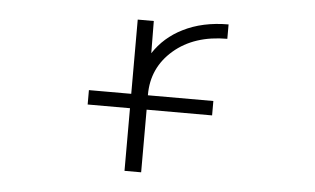

<svg xmlns="http://www.w3.org/2000/svg" viewBox="-43 -597 1086 662"><g transform="rotate(5 500.0 -266.0)"><path d="M465.8 -411.1Q502.9 -467.8 565.4 -499Q632.8 -533.2 722.7 -533.2V-483.4Q608.4 -483.4 537.6 -422.4Q466.8 -361.3 466.8 -267.6V-265.6H693.4V-215.8H466.8V1H409.2V-215.8H262.7V-265.6H409.2V-522.5H464.8Z"/></g></svg>

Font: GenEi Gothic M Light
Style: Regular
Weight: 300
Designer: o_tamon (Modified); [Source Han Sans]
Ryoko NISHIZUKA  (kana & ideographs); Paul D. Hunt (Latin, Greek & Cyrillic); Wenl
Version: Version 1.1a;Original Version 1.004